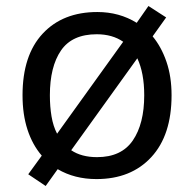

<svg xmlns="http://www.w3.org/2000/svg" viewBox="-20 -586 645 639"><path d="M551 -269Q551 -136 483.5 -63Q416 10 301 10Q228 10 172 -23L132 33L74 -6L119 -68Q88 -104 71.5 -154.5Q55 -205 55 -269Q55 -402 122 -474Q189 -546 304 -546Q377 -546 435 -510L474 -566L533 -528L488 -465Q517 -430 534 -380.5Q551 -331 551 -269ZM146 -269Q146 -231 151.5 -198.5Q157 -166 170 -141L390 -447Q354 -472 302 -472Q220 -472 183 -418Q146 -364 146 -269ZM460 -269Q460 -343 437 -392L217 -86Q251 -63 303 -63Q384 -63 422 -118.5Q460 -174 460 -269Z"/></svg>

Font: Noto Sans Anatolian Hieroglyphs
Style: Regular
Weight: 400
Designer: Monotype Design Team
Foundry: Monotype Imaging Inc.
Version: Version 2.001; ttfautohint (v1.8.4.7-5d5b)